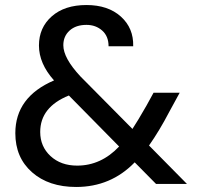

<svg xmlns="http://www.w3.org/2000/svg" viewBox="-20 -732 788 764"><path d="M283 12Q174 12 107.5 -46.5Q41 -105 41 -202Q41 -346 195 -412Q135 -479 135 -551Q135 -622 186 -667Q237 -712 324 -712Q410 -712 461 -666Q512 -620 510 -548H412Q412 -588 386.5 -610.5Q361 -633 324 -633Q282 -633 257 -610.5Q232 -588 232 -552Q232 -501 300 -428L507 -219Q527 -249 563 -312L591 -363H695L653 -286Q615 -213 573 -153L724 0H601L516 -86Q421 12 283 12ZM140 -207Q140 -149 181 -111Q222 -73 287 -73Q382 -73 454 -149L254 -352Q140 -306 140 -207Z"/></svg>

Font: AWOL-DM Medium
Style: Regular
Weight: 500
Designer: Colophon Foundry, Jonny Pinhorn, Mikhail Sharanda
Foundry: Colophon Foundry
Version: Version 1.000;Glyphs 3.2.3 (3260)